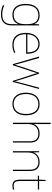

<svg xmlns="http://www.w3.org/2000/svg" viewBox="1394 -2194 1040 3868"><g transform="rotate(90 1914.0 -260.0)"><path d="M290 -538C136 -538 59 -430 59 -256C59 -81 140 10 276 10C375 10 442 -34 466 -117H468C466 -78 466 -56 466 -17V25C466 140 414 215 273 215C198 215 135 196 87 173V203C135 223 192 240 273 240C433 240 492 152 492 25V-528H470L465 -437H463C435 -495 387 -538 290 -538ZM290 -513C425 -513 466 -419 466 -294V-246C466 -136 432 -15 276 -15C154 -15 86 -99 86 -256C86 -417 150 -513 290 -513Z M870 -538C716 -538 642 -408 642 -259C642 -104 713 10 879 10C943 10 991 0 1042 -23V-50C980 -22 943 -15 879 -15C742 -15 667 -105 669 -266H1062V-291C1062 -430 1005 -538 870 -538ZM870 -513C982 -513 1036 -423 1035 -291H670C682 -436 758 -513 870 -513Z M1483 -388 1609 1H1631L1772 -527H1746L1647 -156C1632 -99 1624 -72 1620 -41H1618C1610 -72 1600 -106 1584 -157L1465 -527H1444L1319 -156C1299 -95 1293 -72 1285 -41H1283C1276 -72 1270 -95 1253 -156L1148 -527H1119L1272 1H1294L1423 -388C1434 -420 1442 -446 1452 -482H1454C1464 -446 1472 -423 1483 -388Z M2303 -264C2303 -417 2239 -538 2080 -538C1933 -538 1847 -432 1847 -264C1847 -107 1922 10 2074 10C2231 10 2303 -109 2303 -264ZM1874 -264C1874 -420 1948 -513 2080 -513C2221 -513 2276 -402 2276 -264C2276 -119 2214 -15 2074 -15C1939 -15 1874 -117 1874 -264Z M2479 -496V-760H2453V0H2479V-302C2479 -446 2557 -513 2672 -513C2769 -513 2826 -462 2826 -345V0H2852V-346C2852 -477 2786 -538 2672 -538C2560 -538 2500 -480 2479 -417H2477C2478 -446 2479 -466 2479 -496Z M3245 -538C3133 -538 3076 -478 3053 -417H3051L3047 -528H3026V0H3052V-302C3052 -446 3130 -513 3245 -513C3342 -513 3399 -462 3399 -345V0H3425V-346C3425 -477 3359 -538 3245 -538Z M3721 -15C3647 -15 3626 -61 3626 -143V-503H3798V-528H3626V-659H3605L3599 -528L3519 -525V-503H3600V-140C3600 -47 3628 10 3721 10C3756 10 3778 4 3800 -3V-28C3778 -20 3754 -15 3721 -15Z"/></g></svg>

Font: Noto Sans Malayalam Thin
Style: Regular
Weight: 100
Designer: Jelle Bosma - Monotype Design Team
Foundry: Monotype Imaging Inc.
Version: Version 2.104